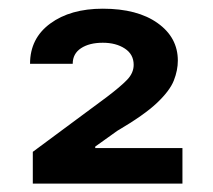

<svg xmlns="http://www.w3.org/2000/svg" viewBox="-20 -863 494 446"><path d="M56.2 -436.5V-510.3L227.5 -637.2Q259.8 -661.6 275.1 -677.5Q290.5 -693.4 290.5 -712.4Q290.5 -736.8 270 -750.2Q249.5 -763.7 218.8 -763.7Q187.5 -763.7 168.2 -751Q148.9 -738.3 148.9 -714.8H49.8Q49.8 -773.9 96.7 -808.3Q143.6 -842.8 218.8 -842.8Q299.3 -842.8 346.2 -809.3Q393.1 -775.9 393.1 -722.2Q393.1 -699.7 383.8 -676Q374.5 -652.3 344.7 -624Q314.9 -595.7 252.4 -559.1L201.2 -522.5V-519H403.8V-436.5Z"/></svg>

Font: Inter-SemiBold
Style: Regular
Weight: 600
Designer: Rasmus Andersson
Foundry: rsms
Version: Version 4.000;git-a52131595